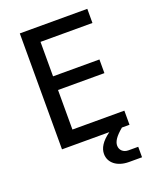

<svg xmlns="http://www.w3.org/2000/svg" viewBox="-168 -830 935 1136"><g transform="rotate(-20 300.0 -262.0)"><path d="M97 0H395C342 38 321 75 321 111C321 166 369 206 444 206H526V140H465C432 140 411 119 411 91C411 65 430 37 472 2L474 0H522V-89H195V-338H487V-424H195V-641H522V-730H97Z"/></g></svg>

Font: JetBrains Mono Medium
Style: Regular
Weight: 436
Monospace: yes
Designer: Philipp Nurullin, Konstantin Bulenkov
Foundry: JetBrains
Version: Version 2.305